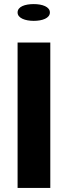

<svg xmlns="http://www.w3.org/2000/svg" viewBox="-20 -919 331 939"><path d="M66 0H226V-711H66ZM66 -858C66 -830 104 -817 145 -817C187 -817 224 -830 224 -858C224 -886 187 -899 145 -899C103 -899 66 -887 66 -858Z"/></svg>

Font: Aerodynamic
Style: Bd
Weight: 500
Designer: Google
Version: Version 2.000980; 2014